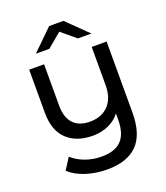

<svg xmlns="http://www.w3.org/2000/svg" viewBox="-165 -850 1008 1163"><g transform="rotate(-20 338.5 -268.5)"><path d="M585 -530V-72Q585 67 520 133.5Q455 200 325 200Q254 200 189.5 179.5Q125 159 84 121L131 47Q166 79 215.5 97Q265 115 320 115Q407 115 448 71.5Q489 28 489 -62V-101Q460 -63 414 -42.5Q368 -22 314 -22Q208 -22 147 -80Q86 -138 86 -252V-530H182V-263Q182 -187 219 -147.5Q256 -108 325 -108Q401 -108 445 -154Q489 -200 489 -284V-530ZM428 -607 336 -684 244 -607H157L290 -737H382L515 -607Z"/></g></svg>

Font: Montserrat Alternates Medium
Style: Regular
Weight: 500
Designer: Julieta Ulanovsky
Foundry: Julieta Ulanovsky
Version: Version 7.200